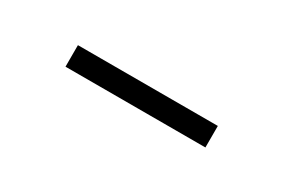

<svg xmlns="http://www.w3.org/2000/svg" viewBox="-8 -747 456 309"><g transform="rotate(30 220.0 -592.0)"><path d="M90 -612H350V-572H90Z"/></g></svg>

Font: Old Standard TT
Style: Regular
Weight: 400
Designer: Alexey Kryukov <alexios@thessalonica.org.ru>
Version: Version 2.2